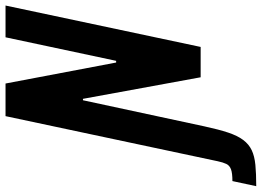

<svg xmlns="http://www.w3.org/2000/svg" viewBox="-244 -584 924 677"><g transform="rotate(-90 217.5 -246.0)"><path d="M-101 196 -83 112Q-55 112 -41.5 107Q-28 102 -22.5 90.5Q-17 79 -13 60L146 -688H261L335 -298H341L424 -688H536L390 0H283L207 -415H202L110 13Q99 64 88 97Q77 130 62 150Q47 170 26 180Q5 190 -26 193Q-57 196 -101 196Z"/></g></svg>

Font: Saira Condensed SemiBold
Style: Italic
Weight: 600
Width: 3
Italic angle: -12°
Designer: Hector Gatti with collaboration of the Omnibus-Type team
Foundry: Omnibus-Type
Version: Version 1.101